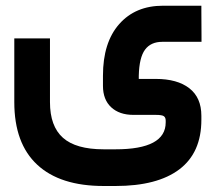

<svg xmlns="http://www.w3.org/2000/svg" viewBox="-20 -423 744 662"><path d="M335 -162.1Q335 -276.4 390.9 -339.8Q446.8 -403.3 542 -403.3H654.8H674.3V-383.8L674.8 -298.3V-278.8H655.3H539.6Q500 -278.8 480 -251.7Q460 -224.6 458.5 -162.1V-150.9H517.1Q591.3 -150.9 632.8 -118.7Q674.3 -86.4 674.3 -23.9V-9.8Q674.3 103.5 598.4 160.9Q522.5 218.3 378.4 218.3H337.4Q187 218.3 108.2 144.8Q29.3 71.3 29.3 -70.8V-271V-290.5H48.8H132.8H152.3V-271V-70.8Q152.3 12.2 197 52Q241.7 91.8 337.4 91.8H378.4Q551.3 91.8 551.3 -1V-6.8Q551.3 -17.6 545.2 -22.2Q539.1 -26.9 517.1 -26.9H439.9Q391.6 -26.9 363.3 -53.2Q335 -79.6 335 -127Z"/></svg>

Font: Shabnam FD
Style: Bold-FD
Weight: 700
Foundry: DejaVu fonts team - Redesigned by Saber Rastikerdar - Based on Vazir font
Version: Version 5.0.1